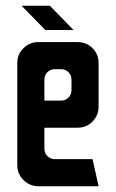

<svg xmlns="http://www.w3.org/2000/svg" viewBox="-20 -646 402 666"><path d="M137 -542 55 -626H153L235 -542ZM113 0Q83 0 61.5 -21.5Q40 -43 40 -73V-428Q40 -458 61.5 -479Q83 -500 113 -500H249Q280 -500 301 -479Q322 -458 322 -428V-276Q322 -246 301 -224.5Q280 -203 249 -203H134V-130Q134 -115 144.5 -104.5Q155 -94 170 -94H301L322 0ZM134 -297H192Q207 -297 217.5 -307.5Q228 -318 228 -333V-370Q228 -385 217.5 -395.5Q207 -406 192 -406H170Q155 -406 144.5 -395.5Q134 -385 134 -370Z"/></svg>

Font: Odibee Sans
Style: Regular
Weight: 400
Designer: James Barnard - Barnard Co. Limited
Version: Version 2.001; ttfautohint (v1.8.3)